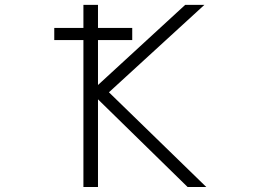

<svg xmlns="http://www.w3.org/2000/svg" viewBox="-20 -751 1040 772"><path d="M198.2 -589.8V-638.7H315.4V-731.4H374V-638.7H511.7V-589.8H374V-409.2L724.6 -731.4H801.8L418 -379.9L809.6 1H734.4L374 -351.6V1H315.4V-589.8Z"/></svg>

Font: Gen Shin Gothic Monospace Light
Style: Regular
Weight: 300
Designer: [Source Han Sans]
Ryoko NISHIZUKA  (kana & ideographs); Paul D. Hunt (Latin, Greek & Cyrillic); Wenlong ZHANG  (bopomofo
Version: Version 1.002.20150607